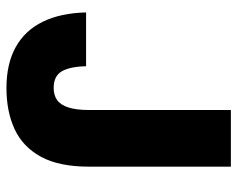

<svg xmlns="http://www.w3.org/2000/svg" viewBox="-92 -648 753 610"><g transform="rotate(90 285.0 -343.5)"><path d="M260 13Q183 13 130 -16.5Q77 -46 49.5 -102.5Q22 -159 20 -240H191Q192 -189 207 -163Q222 -137 260 -137Q283 -137 298.5 -148Q314 -159 322 -184Q330 -209 330 -250V-700H510V-250Q510 -154 478.5 -96.5Q447 -39 391 -13Q335 13 260 13Z"/></g></svg>

Font: Golos Text
Style: Bold
Weight: 700
Designer: A.Korolkova, Vitaly Kuzmin
Foundry: ParaType Ltd
Version: Version 2.004